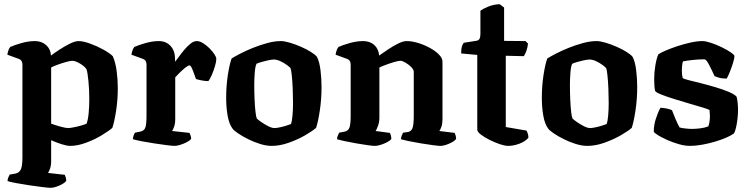

<svg xmlns="http://www.w3.org/2000/svg" viewBox="-20 -696 3583 916"><path d="M221 200Q211 200 182.5 196.5Q154 193 120 188Q86 183 57 177.5Q28 172 16 168Q16 160 19.5 151Q23 142 26 137L54 132Q70 129 78.5 114Q87 99 87 54V-388Q87 -409 70 -415L15 -435Q17 -448 21 -458Q25 -468 29 -472Q46 -480 80.5 -490Q115 -500 146 -500Q179 -500 200.5 -480.5Q222 -461 223 -431Q239 -443 263.5 -459Q288 -475 313 -487.5Q338 -500 356 -500Q376 -500 408.5 -488.5Q441 -477 472 -460Q503 -443 518 -428Q531 -399 536.5 -357.5Q542 -316 542 -277Q542 -220 534 -168Q526 -116 516 -86Q499 -71 465 -50.5Q431 -30 390.5 -15Q350 0 315 0Q299 0 274 -8Q249 -16 224 -27V73Q224 94 218.5 109Q213 124 209 129L289 138Q291 142 293.5 150Q296 158 296 167Q287 179 262.5 189.5Q238 200 221 200ZM306 -85Q313 -85 331 -88.5Q349 -92 367 -97Q385 -102 393 -106Q400 -124 403 -156.5Q406 -189 406 -222Q406 -268 402 -308.5Q398 -349 393 -365Q388 -374 375.5 -383.5Q363 -393 349 -399.5Q335 -406 326 -406Q316 -406 296 -400.5Q276 -395 255.5 -387.5Q235 -380 224 -374V-106Q246 -98 270 -91.5Q294 -85 306 -85Z M813 0Q803 0 775.5 -3.5Q748 -7 715 -12Q682 -17 654 -22.5Q626 -28 614 -32Q614 -39 617 -48Q620 -57 624 -63L649 -68Q665 -71 672 -84Q679 -97 679 -146V-388Q679 -409 662 -415L607 -435Q611 -460 621 -472Q638 -480 672.5 -490Q707 -500 738 -500Q772 -500 793.5 -477Q815 -454 815 -414V-402Q821 -408 832.5 -424Q844 -440 858.5 -457.5Q873 -475 888.5 -487.5Q904 -500 919 -500Q933 -500 949 -490Q965 -480 979.5 -465.5Q994 -451 1003 -437Q1012 -423 1012 -415Q1012 -402 1005.5 -380Q999 -358 990 -337.5Q981 -317 974 -309Q959 -309 941.5 -312.5Q924 -316 915 -319Q911 -328 906 -343.5Q901 -359 895 -371.5Q889 -384 884 -384Q877 -384 862.5 -372Q848 -360 834.5 -346.5Q821 -333 816 -327V-127Q816 -106 810.5 -91Q805 -76 801 -71L884 -62Q886 -58 889 -50Q892 -42 892 -33Q885 -25 870.5 -17.5Q856 -10 840 -5Q824 0 813 0Z M1276 0Q1250 0 1220 -9.5Q1190 -19 1163 -32.5Q1136 -46 1115.5 -60Q1095 -74 1089 -83Q1073 -104 1066 -144Q1059 -184 1059 -229Q1059 -286 1067 -338Q1075 -390 1085 -417Q1099 -426 1126 -440Q1153 -454 1186.5 -467.5Q1220 -481 1255 -490.5Q1290 -500 1319 -500Q1337 -500 1362.5 -492.5Q1388 -485 1414.5 -473.5Q1441 -462 1462 -449Q1483 -436 1492 -425Q1504 -402 1509 -361.5Q1514 -321 1514 -281Q1514 -224 1506 -170Q1498 -116 1488 -86Q1471 -71 1436.5 -51Q1402 -31 1359 -15.5Q1316 0 1276 0ZM1289 -85Q1297 -85 1312.5 -88Q1328 -91 1344 -96Q1360 -101 1368 -104Q1373 -116 1375.5 -145Q1378 -174 1378 -205Q1378 -236 1376.5 -272.5Q1375 -309 1372 -337Q1369 -365 1366 -371Q1362 -376 1348.5 -386Q1335 -396 1318 -404Q1301 -412 1287 -412Q1277 -412 1260.5 -408.5Q1244 -405 1228.5 -400.5Q1213 -396 1204 -392Q1198 -381 1195.5 -351Q1193 -321 1193 -291Q1193 -257 1194.5 -222Q1196 -187 1199 -162Q1202 -137 1205 -131Q1208 -127 1224 -115.5Q1240 -104 1258.5 -94.5Q1277 -85 1289 -85Z M1769 0Q1758 0 1733.5 -3.5Q1709 -7 1680 -12Q1651 -17 1625.5 -22.5Q1600 -28 1588 -32Q1588 -40 1591.5 -48.5Q1595 -57 1598 -63L1624 -68Q1640 -71 1646.5 -85.5Q1653 -100 1653 -146V-388Q1653 -409 1636 -415L1581 -435Q1585 -460 1595 -472Q1612 -480 1646.5 -490Q1681 -500 1712 -500Q1745 -500 1765.5 -481.5Q1786 -463 1789 -431Q1807 -444 1831 -460Q1855 -476 1879 -488Q1903 -500 1921 -500Q1944 -500 1973 -491.5Q2002 -483 2029 -468.5Q2056 -454 2073.5 -436.5Q2091 -419 2091 -402V-127Q2091 -106 2086 -91.5Q2081 -77 2076 -71L2149 -62Q2151 -58 2153.5 -50Q2156 -42 2156 -33Q2147 -21 2122.5 -10.5Q2098 0 2081 0Q2071 0 2045 -3.5Q2019 -7 1988.5 -12Q1958 -17 1931.5 -22.5Q1905 -28 1893 -32Q1893 -40 1896.5 -49Q1900 -58 1903 -63L1925 -66Q1940 -68 1947 -82.5Q1954 -97 1954 -146V-353Q1954 -364 1941.5 -376.5Q1929 -389 1914 -397.5Q1899 -406 1891 -406Q1881 -406 1860.5 -400Q1840 -394 1820 -386.5Q1800 -379 1790 -374V-135Q1790 -115 1784 -97.5Q1778 -80 1772 -71L1840 -62Q1842 -59 1844.5 -50.5Q1847 -42 1847 -33Q1841 -25 1826.5 -17.5Q1812 -10 1796 -5Q1780 0 1769 0Z M2404 0Q2389 0 2365 -8Q2341 -16 2316 -28.5Q2291 -41 2274 -54Q2257 -67 2257 -78V-434L2180 -441Q2180 -464 2184.5 -476.5Q2189 -489 2193 -492L2250 -501Q2261 -502 2266.5 -509Q2272 -516 2272 -538V-645Q2284 -654 2309.5 -664.5Q2335 -675 2364 -676L2385 -660V-501L2487 -500L2499 -488Q2497 -469 2491 -452.5Q2485 -436 2479 -428L2393 -430V-90L2492 -73Q2494 -69 2497.5 -60Q2501 -51 2501 -39Q2486 -21 2458 -10.5Q2430 0 2404 0Z M2782 0Q2756 0 2726 -9.5Q2696 -19 2669 -32.5Q2642 -46 2621.5 -60Q2601 -74 2595 -83Q2579 -104 2572 -144Q2565 -184 2565 -229Q2565 -286 2573 -338Q2581 -390 2591 -417Q2605 -426 2632 -440Q2659 -454 2692.5 -467.5Q2726 -481 2761 -490.5Q2796 -500 2825 -500Q2843 -500 2868.5 -492.5Q2894 -485 2920.5 -473.5Q2947 -462 2968 -449Q2989 -436 2998 -425Q3010 -402 3015 -361.5Q3020 -321 3020 -281Q3020 -224 3012 -170Q3004 -116 2994 -86Q2977 -71 2942.5 -51Q2908 -31 2865 -15.5Q2822 0 2782 0ZM2795 -85Q2803 -85 2818.5 -88Q2834 -91 2850 -96Q2866 -101 2874 -104Q2879 -116 2881.5 -145Q2884 -174 2884 -205Q2884 -236 2882.5 -272.5Q2881 -309 2878 -337Q2875 -365 2872 -371Q2868 -376 2854.5 -386Q2841 -396 2824 -404Q2807 -412 2793 -412Q2783 -412 2766.5 -408.5Q2750 -405 2734.5 -400.5Q2719 -396 2710 -392Q2704 -381 2701.5 -351Q2699 -321 2699 -291Q2699 -257 2700.5 -222Q2702 -187 2705 -162Q2708 -137 2711 -131Q2714 -127 2730 -115.5Q2746 -104 2764.5 -94.5Q2783 -85 2795 -85Z M3272 0Q3247 0 3217.5 -8.5Q3188 -17 3161.5 -29Q3135 -41 3117.5 -52Q3100 -63 3099 -69Q3099 -99 3109.5 -131Q3120 -163 3131 -182Q3149 -181 3164 -177.5Q3179 -174 3186 -170Q3192 -154 3202 -130Q3212 -106 3222 -88Q3232 -85 3250.5 -83Q3269 -81 3281 -81Q3298 -81 3319.5 -83.5Q3341 -86 3359 -93Q3362 -99 3364.5 -113Q3367 -127 3367 -142Q3367 -149 3366 -157.5Q3365 -166 3365 -171Q3362 -174 3336 -182Q3310 -190 3273.5 -200.5Q3237 -211 3200 -222.5Q3163 -234 3136 -244.5Q3109 -255 3105 -263Q3103 -273 3102 -288.5Q3101 -304 3101 -318Q3101 -350 3106.5 -383.5Q3112 -417 3121 -437Q3133 -445 3157.5 -455.5Q3182 -466 3212.5 -476Q3243 -486 3274.5 -493Q3306 -500 3331 -500Q3347 -500 3372.5 -491.5Q3398 -483 3423.5 -470.5Q3449 -458 3466 -446.5Q3483 -435 3484 -429Q3484 -418 3477.5 -397Q3471 -376 3462.5 -354.5Q3454 -333 3447 -321Q3425 -321 3410 -325.5Q3395 -330 3389 -333Q3374 -366 3361.5 -389.5Q3349 -413 3341 -413Q3313 -413 3285 -410Q3257 -407 3238 -403Q3235 -392 3234 -380.5Q3233 -369 3233 -360Q3233 -338 3237 -324Q3240 -320 3264 -314Q3288 -308 3322 -299.5Q3356 -291 3391.5 -280.5Q3427 -270 3455 -258.5Q3483 -247 3494 -235Q3497 -225 3499 -207Q3501 -189 3501 -173Q3501 -140 3495 -105.5Q3489 -71 3481 -59Q3469 -50 3445 -39.5Q3421 -29 3390.5 -20Q3360 -11 3329 -5.5Q3298 0 3272 0Z"/></svg>

Font: Texturina
Style: Bold
Weight: 700
Designer: Guillermo Torres Carreño
Foundry: Omnibus-Type
Version: Version 1.002; ttfautohint (v1.8.3)